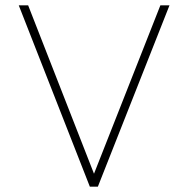

<svg xmlns="http://www.w3.org/2000/svg" viewBox="-20 -696 702 716"><path d="M315 0 50 -676H85L338 -29H323L578 -676H612L345 0Z"/></svg>

Font: Marine Company Thin
Style: Regular
Weight: 100
Designer: Rodrigo Fuenzalida
Foundry: fragTYPE
Version: Version 1.000